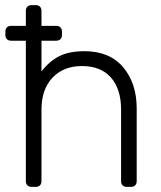

<svg xmlns="http://www.w3.org/2000/svg" viewBox="-20 -730 630 750"><path d="M103 0Q93 0 87 -6Q81 -12 81 -22V-571H23Q13 -571 7 -577Q1 -583 1 -593V-607Q1 -617 7 -623Q13 -629 23 -629H81V-688Q81 -698 87 -704Q93 -710 103 -710H120Q130 -710 136 -704Q142 -698 142 -688V-629H200Q210 -629 216 -623Q222 -617 222 -607V-593Q222 -583 216 -577Q210 -571 200 -571H142V-451Q172 -490 210.5 -510Q249 -530 310 -530Q408 -530 461 -467.5Q514 -405 514 -306V-22Q514 -12 508 -6Q502 0 492 0H475Q465 0 459 -6Q453 -12 453 -22V-301Q453 -382 413.5 -427Q374 -472 300 -472Q228 -472 185 -426.5Q142 -381 142 -301V-22Q142 -12 136 -6Q130 0 120 0Z"/></svg>

Font: Rubik AZ
Style: Regular
Weight: 300
Designer: Hubert and Fischer
Foundry: Hubert & Fischer
Version: Version 2.000